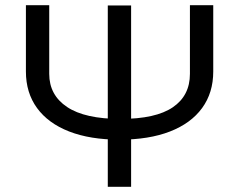

<svg xmlns="http://www.w3.org/2000/svg" viewBox="-20 -721 923 741"><path d="M396 -700H486V0H396ZM170 -701V-436Q170 -354 239 -308Q308 -262 445 -262Q581 -262 647 -307Q713 -352 713 -436V-701H803V-445Q803 -363 760 -304Q717 -245 636 -213.5Q555 -182 441 -182Q328 -182 247 -213.5Q166 -245 123 -304Q80 -363 80 -445V-701Z"/></svg>

Font: Moderustic
Style: Regular
Weight: 400
Designer: Tural Alisoy
Foundry: TAFT Foundry
Version: Version 2.120